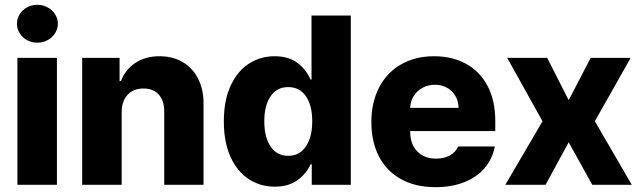

<svg xmlns="http://www.w3.org/2000/svg" viewBox="-20 -772 2677 802"><path d="M52.7 -530.3H217.8V0H52.7ZM50.8 -672.9Q50.8 -694.3 62.3 -712.6Q73.7 -731 93.3 -741.5Q112.8 -752 135.7 -752Q158.7 -752 178.5 -741.5Q198.2 -731 210 -712.6Q221.7 -694.3 221.7 -672.9Q221.7 -651.4 210 -633.1Q198.2 -614.7 178.5 -604.2Q158.7 -593.8 135.7 -593.8Q112.8 -593.8 93.3 -604.2Q73.7 -614.7 62.3 -633.1Q50.8 -651.4 50.8 -672.9Z M488.3 0H323.2V-530.3H479.5V-433.6H485.4Q503.9 -482.4 546.1 -509.8Q588.4 -537.1 646.5 -537.1Q701.7 -537.1 743.4 -512.5Q785.2 -487.8 807.9 -442.6Q830.6 -397.5 830.1 -337.9V0H666V-306.6Q666 -351.6 643.1 -377Q620.1 -402.3 579.1 -402.3Q537.6 -402.3 512.9 -376Q488.3 -349.6 488.3 -303.7Z M915 -264.6Q915 -354 944.1 -415.5Q973.1 -477.1 1021.2 -507.1Q1069.3 -537.1 1127 -537.1Q1185.5 -537.1 1222.4 -509.3Q1259.3 -481.4 1277.3 -439.5H1281.2V-707H1445.3V0H1282.2V-85.9H1277.3Q1259.3 -45.4 1221.7 -18.8Q1184.1 7.8 1127.9 7.8Q1067.9 7.8 1019.5 -23.4Q971.2 -54.7 943.1 -116.2Q915 -177.7 915 -264.6ZM1284.2 -265.6Q1284.2 -332 1257.8 -370.1Q1231.4 -408.2 1183.6 -408.2Q1136.2 -408.2 1110.1 -369.6Q1084 -331.1 1084 -265.6Q1084 -198.7 1110.4 -159.9Q1136.7 -121.1 1183.6 -121.1Q1231 -121.1 1257.6 -160.2Q1284.2 -199.2 1284.2 -265.6Z M1531.2 -262.7Q1531.2 -344.2 1563.5 -406.5Q1595.7 -468.8 1655 -502.9Q1714.4 -537.1 1793 -537.1Q1868.2 -537.1 1926 -505.9Q1983.9 -474.6 2016.4 -413.6Q2048.8 -352.5 2048.8 -266.6V-224.6H1693.4V-221.7Q1693.4 -170.4 1722.7 -139.9Q1752 -109.4 1801.8 -109.4Q1835 -109.4 1859.1 -122.8Q1883.3 -136.2 1893.6 -160.2H2046.9Q2037.1 -108.4 2004.4 -70.1Q1971.7 -31.7 1919.2 -11Q1866.7 9.8 1798.8 9.8Q1716.3 9.8 1656 -23.2Q1595.7 -56.2 1563.5 -117.4Q1531.2 -178.7 1531.2 -262.7ZM1895.5 -321.3Q1895 -349.1 1882.3 -371.1Q1869.6 -393.1 1847.2 -405.5Q1824.7 -418 1796.9 -418Q1768.1 -418 1744.9 -405.3Q1721.7 -392.6 1708 -370.6Q1694.3 -348.6 1693.4 -321.3Z M2355.5 -353.5 2447.3 -530.3H2614.3L2464.8 -265.6L2619.1 0H2454.1L2355.5 -177.7L2258.8 0H2090.8L2246.1 -265.6L2098.6 -530.3H2265.6Z"/></svg>

Font: Pretendard Std ExtraBold
Style: Regular
Weight: 800
Designer: Base glyphs from Inter by Rasmus Andersson; Hangeul glyphs from Noto Sans CJK(Source Han Sans) by Jang Soo-young and Kan
Foundry: Kil Hyung-jin
Version: Version 1.309